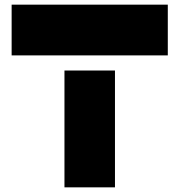

<svg xmlns="http://www.w3.org/2000/svg" viewBox="-20 -805 771 825"><path d="M257 0V-502H474V0ZM30 -567V-785H701V-567Z"/></svg>

Font: GENAU
Style: Stencil
Weight: 700
Version: Version 0.8